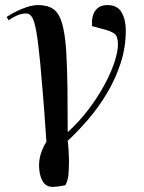

<svg xmlns="http://www.w3.org/2000/svg" viewBox="-20 -549 566 757"><path d="M188 188Q160 188 147 163.5Q134 139 134 103Q134 78 142 54Q150 30 163 10Q160 -29 158 -60.5Q156 -92 153.5 -124Q151 -156 147.5 -197Q144 -238 139 -296Q131 -380 123.5 -423Q116 -466 106.5 -481Q97 -496 83 -496Q65 -496 46 -487.5Q27 -479 14 -469L6 -482Q34 -501 69 -515Q104 -529 130 -529Q168 -529 190.5 -513Q213 -497 224.5 -458Q236 -419 241 -350Q245 -277 246 -201.5Q247 -126 247 -28Q292 -69 328.5 -117Q365 -165 391 -213Q417 -261 431 -303Q445 -345 445 -374Q445 -406 431.5 -416Q418 -426 391 -433L343 -446Q340 -484 355.5 -506.5Q371 -529 404 -529Q443 -529 459.5 -500Q476 -471 476 -429Q476 -362 455.5 -299.5Q435 -237 401.5 -181Q368 -125 327.5 -78Q287 -31 247 6Q249 22 250.5 46Q252 70 252 83Q252 113 250 137.5Q248 162 238 181Q225 184 210 186Q195 188 188 188Z"/></svg>

Font: Literata 72pt Medium
Style: Italic
Weight: 500
Italic angle: -2°
Designer: Latin by Veronika Burian and Jose Scaglione. Greek by Irene Vlachou. Cyrillic by Vera Evstafieva
Foundry: TypeTogether
Version: Version 3.002